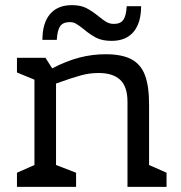

<svg xmlns="http://www.w3.org/2000/svg" viewBox="-20 -727 703 747"><path d="M628 -55V0H476V-331Q476 -390 447.5 -416.5Q419 -443 364 -443Q329 -443 295.5 -434Q262 -425 198 -402V-85L276 -55V0H46V-55L114 -85V-417L46 -445V-502H157L183 -461Q239 -490 289 -503Q339 -516 391 -516Q454 -516 491 -496.5Q528 -477 544 -434.5Q560 -392 560 -320V-85ZM363 -664Q381 -649 394 -641.5Q407 -634 423 -634Q449 -634 460 -650Q471 -666 473 -703H529Q529 -638 499.5 -603Q470 -568 414 -568Q378 -568 354.5 -580Q331 -592 305 -614Q286 -629 275.5 -635Q265 -641 252 -641Q225 -641 214 -625Q203 -609 201 -572H145Q145 -637 174.5 -672Q204 -707 260 -707Q293 -707 315 -696Q337 -685 363 -664Z"/></svg>

Font: Rhodium Libre
Style: Regular
Weight: 400
Designer: James Puckett
Foundry: Dunwich Type Founders
Version: Version 1.001; ttfautohint (v1.3)